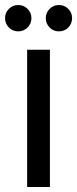

<svg xmlns="http://www.w3.org/2000/svg" viewBox="-31 -747 308 767"><path d="M77.4 0V-548.3H168.4V0ZM41.8 -621.7Q19.8 -621.7 4.5 -637.1Q-10.8 -652.6 -10.8 -674.4Q-10.8 -696.2 4.5 -711.6Q19.8 -727 41.8 -727Q63.7 -727 79.1 -711.6Q94.5 -696.2 94.5 -674.4Q94.5 -652.6 79.1 -637.1Q63.7 -621.7 41.8 -621.7ZM204.5 -621.7Q182.5 -621.7 167.2 -637.1Q151.9 -652.6 151.9 -674.4Q151.9 -696.2 167.2 -711.6Q182.5 -727 204.5 -727Q226.4 -727 241.7 -711.6Q257 -696.2 257 -674.4Q257 -652.6 241.7 -637.1Q226.4 -621.7 204.5 -621.7Z"/></svg>

Font: Poppins Variable
Style: Regular
Weight: 100
Designer: Jonny Pinhorn
Foundry: Indian Type Foundry
Version: Version 6.000